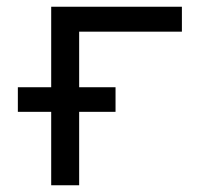

<svg xmlns="http://www.w3.org/2000/svg" viewBox="-20 -550 640 570"><path d="M132 0V-218H33V-291H132V-530H520V-456H215V-291H323V-218H215V0Z"/></svg>

Font: Iosevka Curly Extended
Style: Regular
Weight: 400
Width: 7
Monospace: yes
Designer: Belleve Invis
Foundry: Belleve Invis
Version: Version 11.1.0; ttfautohint (v1.8.3)